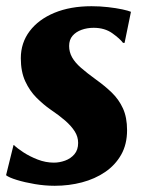

<svg xmlns="http://www.w3.org/2000/svg" viewBox="-20 -588 474 618"><path d="M381 -450H376Q366 -463.5 341.5 -481Q317 -498.5 281.5 -498.5Q260.5 -498.5 242.5 -492Q224.5 -485.5 213.5 -472.8Q202.5 -460 202.5 -440Q202.5 -420.5 212 -403.5Q221.5 -386.5 241 -369.5Q260.5 -352.5 289.5 -331.5Q317.5 -311.5 340 -289.8Q362.5 -268 375.8 -239Q389 -210 389 -169Q389 -123.5 370 -90Q351 -56.5 318.2 -34.2Q285.5 -12 243.8 -1Q202 10 156 10Q124.5 10 92 4.5Q59.5 -1 34.2 -8.8Q9 -16.5 -0.5 -24L23.5 -121H25Q35 -111 55.2 -97.8Q75.5 -84.5 101.2 -74.5Q127 -64.5 153.5 -64.5Q171.5 -64.5 189.5 -71Q207.5 -77.5 219.5 -91.5Q231.5 -105.5 231.5 -128Q231.5 -148 220.5 -165.2Q209.5 -182.5 189.8 -199.8Q170 -217 142.5 -235.5Q119.5 -251.5 97.5 -273.5Q75.5 -295.5 61.2 -326.5Q47 -357.5 47 -400.5Q47 -450 75.5 -487.8Q104 -525.5 155.2 -546.8Q206.5 -568 274.5 -568Q301.5 -568 327.8 -565Q354 -562 373.8 -557.8Q393.5 -553.5 401.5 -550Z"/></svg>

Font: Merriweather Light 18pt Black
Style: Italic
Weight: 900
Italic angle: -7.8°
Version: Version 2.101